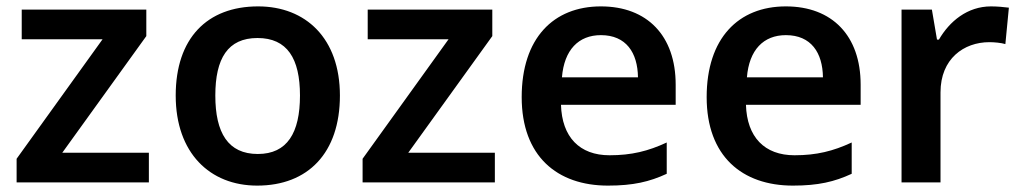

<svg xmlns="http://www.w3.org/2000/svg" viewBox="-20 -571 3197 601"><path d="M446 0V-93H175L438 -458V-541H48V-448H301L32 -74V0Z M1044 -272C1044 -451 937 -551 788 -551C628 -551 530 -451 530 -272C530 -92 637 10 785 10C944 10 1044 -92 1044 -272ZM654 -272C654 -388 693 -452 786 -452C879 -452 919 -388 919 -272C919 -155 879 -89 787 -89C694 -89 654 -155 654 -272Z M1529 0V-93H1258L1521 -458V-541H1131V-448H1384L1115 -74V0Z M1861 -551C1712 -551 1613 -451 1613 -267C1613 -82 1724 10 1883 10C1962 10 2013 -2 2067 -27V-125C2009 -98 1957 -85 1888 -85C1794 -85 1739 -142 1736 -243H2095V-306C2095 -459 2006 -551 1861 -551ZM1861 -461C1940 -461 1976 -406 1977 -329H1739C1746 -415 1791 -461 1861 -461Z M2440 -551C2291 -551 2192 -451 2192 -267C2192 -82 2303 10 2462 10C2541 10 2592 -2 2646 -27V-125C2588 -98 2536 -85 2467 -85C2373 -85 2318 -142 2315 -243H2674V-306C2674 -459 2585 -551 2440 -551ZM2440 -461C2519 -461 2555 -406 2556 -329H2318C2325 -415 2370 -461 2440 -461Z M3082 -551C3008 -551 2952 -504 2919 -447H2913L2897 -541H2802V0H2924V-282C2924 -387 2997 -439 3077 -439C3092 -439 3114 -437 3127 -433L3138 -547C3124 -549 3100 -551 3082 -551Z"/></svg>

Font: Noto Sans Kayah Li SemiBold
Style: Regular
Weight: 600
Designer: Monotype Design Team, Sérgio Martins
Foundry: Monotype Imaging Inc.
Version: Version 2.002